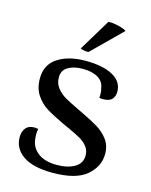

<svg xmlns="http://www.w3.org/2000/svg" viewBox="-112 -797 694 883"><g transform="rotate(15 235.0 -355.5)"><path d="M36 -107Q36 -133 49.5 -150Q63 -167 92 -167Q97 -167 109 -165Q106 -152 106 -140Q106 -128 107 -121Q110 -78 143 -52.5Q176 -27 233 -27Q286 -27 318.5 -46.5Q351 -66 351 -102Q351 -127 337.5 -144.5Q324 -162 303.5 -174Q283 -186 246 -203L215 -217Q160 -243 130 -261.5Q100 -280 78 -312Q56 -344 56 -391Q56 -458 107.5 -491Q159 -524 239 -524Q322 -524 369 -498Q416 -472 416 -424Q416 -404 405.5 -390.5Q395 -377 373 -375Q368 -374 359 -374Q349 -374 343 -376Q344 -381 344 -394Q344 -410 340 -421Q336 -452 308.5 -468.5Q281 -485 236 -485Q194 -485 166.5 -469Q139 -453 139 -419Q139 -390 155.5 -369Q172 -348 195 -334.5Q218 -321 266 -298L285 -289Q335 -265 364.5 -247Q394 -229 415 -201Q436 -173 436 -133Q436 -73 385.5 -30Q335 13 224 13Q130 13 83 -20Q36 -53 36 -107ZM240 -566Q230 -566 218 -568Q206 -570 202 -573L293 -724Q312 -726 341 -719Q370 -712 380 -704Z"/></g></svg>

Font: Arima Madurai Medium
Style: Regular
Weight: 500
Designer: Joana Correia and Natanael Gama
Foundry: NDISCOVER
Version: Version 1.020